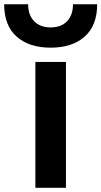

<svg xmlns="http://www.w3.org/2000/svg" viewBox="-86 -857 479 907"><path d="M-66.4 -836.9H46.9Q46.9 -786.1 75.2 -756.8Q103.5 -727.5 153.3 -727.5Q203.1 -727.5 231 -756.8Q258.8 -786.1 258.8 -836.9H373Q373 -736.3 314 -684.1Q254.9 -631.8 153.3 -631.8Q51.8 -631.8 -7.3 -684.1Q-66.4 -736.3 -66.4 -836.9ZM81.1 30.3V-564.5H225.6V30.3Z"/></svg>

Font: GenEi M Gothic v2 Bold
Style: Regular
Weight: 700
Version: Version 2.0